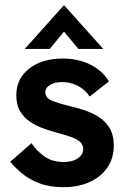

<svg xmlns="http://www.w3.org/2000/svg" viewBox="-20 -736 512 765"><path d="M232 9.8Q177.2 9.8 136 -6.1Q94.8 -22 66.6 -45.8Q38.4 -69.6 20.8 -91.6L105.6 -165.6Q123.4 -137.8 154.9 -114.2Q186.4 -90.6 233 -90.6Q269.8 -90.6 290.6 -105.5Q311.4 -120.4 311.4 -141.8Q311.4 -160.2 298 -171.4Q284.6 -182.6 262.6 -190.5Q240.6 -198.4 213.6 -205.2Q185.6 -212.8 155.9 -223.1Q126.2 -233.4 101.1 -249.9Q76 -266.4 60.5 -292.2Q45 -318 45 -356.6Q45 -422.4 96.1 -462.6Q147.2 -502.8 230.8 -502.8Q289.8 -502.8 338.1 -479.6Q386.4 -456.4 414.2 -411.8L337.4 -351.4Q318.6 -379.8 289.4 -394.4Q260.2 -409 227.2 -409Q198.4 -409 179.6 -397.8Q160.8 -386.6 160.8 -368.2Q160.8 -355 169.5 -346.2Q178.2 -337.4 197.8 -330.5Q217.4 -323.6 249 -315.6Q278.8 -308.6 310.8 -298.6Q342.8 -288.6 370.7 -271.7Q398.6 -254.8 416 -226.8Q433.4 -198.8 433.4 -155.6Q433.4 -106.6 408.3 -69.2Q383.2 -31.8 337.9 -11Q292.6 9.8 232 9.8ZM78.6 -541 235 -715.6 391.4 -541H292.4L235 -610.2L178 -541Z"/></svg>

Font: Hanken Grotesk
Style: Regular
Weight: 400
Designer: Alfredo Marco Pradil
Foundry: Hanken Design Co.
Version: Version 3.013